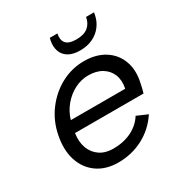

<svg xmlns="http://www.w3.org/2000/svg" viewBox="-164 -811 891 939"><g transform="rotate(-30 282.0 -341.0)"><path d="M236 7Q166 7 118 -27Q70 -61 51 -120Q32 -179 47 -255Q61 -328 103.5 -385Q146 -442 206.5 -474.5Q267 -507 336 -507Q404 -507 451.5 -477Q499 -447 518.5 -394Q538 -341 522 -273Q520 -262 517 -250Q514 -238 510 -224H123Q116 -177 129.5 -141Q143 -105 173.5 -84.5Q204 -64 248 -64Q306 -64 351 -86Q396 -108 422 -149L482 -123Q440 -60 376 -26.5Q312 7 236 7ZM444 -289Q453 -332 440 -365Q427 -398 396 -417Q365 -436 319 -436Q279 -436 242 -417Q205 -398 177 -364.5Q149 -331 137 -289ZM496 -674Q490 -643 470.5 -617Q451 -591 420 -576Q389 -561 348 -561Q307 -561 282 -576.5Q257 -592 248.5 -618Q240 -644 246 -675L249 -689H292Q285 -655 300.5 -636Q316 -617 359 -617Q402 -617 425 -636Q448 -655 454 -689H499Z"/></g></svg>

Font: Albert Sans
Style: Italic
Weight: 400
Italic angle: -11.25°
Designer: Andreas Rasmussen
Foundry: a.Foundry
Version: Version 1.025